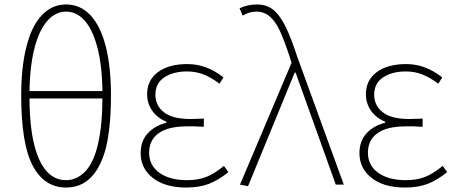

<svg xmlns="http://www.w3.org/2000/svg" viewBox="-20 -827 2045 860"><path d="M127 -84Q75 -181 75 -400Q75 -529 99 -620Q122 -711 167.5 -759Q213 -807 276 -807Q340 -807 385 -759Q430 -711 453.5 -620Q477 -529 477 -400Q477 -257 454 -163Q407 13 276 13Q179 13 127 -84ZM361 -58Q439 -139 439 -400Q439 -521 418.5 -605Q398 -689 361.5 -732Q325 -775 276 -775Q240 -775 210 -751Q180 -727 158 -680Q112 -578 112 -400Q112 -263 133 -180Q173 -20 276 -20Q323 -20 361 -58ZM96 -419H455V-386H96Z M610 -141Q610 -195 641.5 -229.5Q673 -264 725 -277V-282Q684 -299 661.5 -331.5Q639 -364 639 -405Q639 -468 687.5 -504Q736 -540 820 -540Q906 -540 981 -480L963 -452Q928 -479 893 -493Q858 -507 818 -507Q756 -507 716 -480.5Q676 -454 676 -403Q676 -354 714.5 -324Q753 -294 833 -294Q857 -294 871 -295L893 -296V-259Q863 -261 853 -261H817Q734 -261 691 -230.5Q648 -200 648 -143Q648 -86 694 -53Q740 -20 818 -20Q867 -20 904 -34.5Q941 -49 983 -84L1003 -56Q957 -19 914.5 -3Q872 13 814 13Q719 13 664.5 -30Q610 -73 610 -141Z M1055 0 1286 -546 1277 -574Q1253 -647 1233.5 -689Q1214 -731 1188.5 -753Q1163 -775 1128 -775Q1097 -775 1067 -757L1053 -790Q1089 -807 1131 -807Q1177 -807 1208 -780Q1237 -754 1261 -704Q1285 -654 1311 -574L1520 0H1484L1304 -502H1300L1091 7Z M1590 -141Q1590 -195 1621.5 -229.5Q1653 -264 1705 -277V-282Q1664 -299 1641.5 -331.5Q1619 -364 1619 -405Q1619 -468 1667.5 -504Q1716 -540 1800 -540Q1886 -540 1961 -480L1943 -452Q1908 -479 1873 -493Q1838 -507 1798 -507Q1736 -507 1696 -480.5Q1656 -454 1656 -403Q1656 -354 1694.5 -324Q1733 -294 1813 -294Q1837 -294 1851 -295L1873 -296V-259Q1843 -261 1833 -261H1797Q1714 -261 1671 -230.5Q1628 -200 1628 -143Q1628 -86 1674 -53Q1720 -20 1798 -20Q1847 -20 1884 -34.5Q1921 -49 1963 -84L1983 -56Q1937 -19 1894.5 -3Q1852 13 1794 13Q1699 13 1644.5 -30Q1590 -73 1590 -141Z"/></svg>

Font: Merged Yaku Han JP Thin
Style: Regular
Weight: 250
Designer: Ryoko NISHIZUKA 西塚涼子 (kana, bopomofo & ideographs); Paul D. Hunt (Latin, Greek & Cyrillic); Sandoll Communications 산돌커뮤니
Foundry: Adobe
Version: Version 2.004